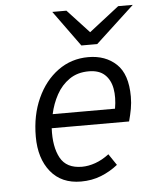

<svg xmlns="http://www.w3.org/2000/svg" viewBox="-53 -776 662 833"><g transform="rotate(-5 278.0 -360.0)"><path d="M266.5 12Q181.5 12 134.5 -46Q87.5 -104 87.5 -199Q87.5 -292 120.8 -365.2Q154 -438.5 212 -480.8Q270 -523 344 -523Q419 -523 466.2 -478.5Q513.5 -434 513.5 -336.5Q513.5 -309 508.8 -283Q504 -257 496.5 -229.5H159.5Q155.5 -149 182 -100.2Q208.5 -51.5 276 -51.5Q304 -51.5 334.5 -62.2Q365 -73 394.5 -95.5L427.5 -46.5Q394.5 -20 354.2 -4Q314 12 266.5 12ZM169 -290H440.5Q449 -338.5 442 -377.2Q435 -416 410.2 -438.8Q385.5 -461.5 341 -461.5Q291.5 -461.5 256.5 -437.2Q221.5 -413 200 -373.8Q178.5 -334.5 169 -290ZM319 -576 206 -732H267.5L362 -630L493 -732H556.5L388 -576Z"/></g></svg>

Font: Overpass Light
Style: Italic
Weight: 300
Italic angle: -10°
Designer: Delve Withrington, Dave Bailey, Thomas Jockin
Foundry: Delve Fonts LLC
Version: Version 4.000; ttfautohint (v1.8.3)